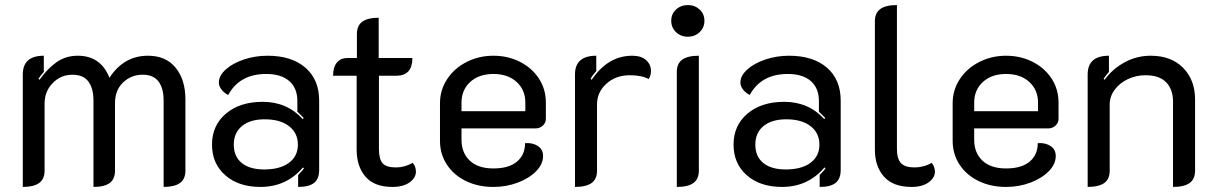

<svg xmlns="http://www.w3.org/2000/svg" viewBox="-20 -729 4798 758"><path d="M70 -435Q70 -509 153 -509V-445Q140 -431 132 -418L136 -414Q168 -459 204 -484Q240 -509 287 -509Q378 -509 412 -422Q469 -509 564 -509Q635 -509 673.5 -461.5Q712 -414 712 -337V-55Q712 -22 690.5 -6.5Q669 9 626 9V-332Q626 -380 606 -407Q586 -434 543 -434Q498 -434 466 -403.5Q434 -373 434 -322V-55Q434 -22 413 -6.5Q392 9 349 9V-332Q349 -380 329 -407Q309 -434 266 -434Q220 -434 188 -401Q156 -368 156 -320V-55Q156 -22 134.5 -6.5Q113 9 70 9Z M817 -158Q817 -234 872 -280.5Q927 -327 1017 -327Q1113 -327 1175 -259L1179 -263Q1168 -275 1154 -288V-330Q1154 -381 1122 -409Q1090 -437 1031 -437Q926 -437 881 -354Q865 -362 854.5 -375.5Q844 -389 844 -403Q844 -430 871 -454.5Q898 -479 942.5 -494Q987 -509 1036 -509Q1131 -509 1185.5 -462Q1240 -415 1240 -332V-58Q1240 -23 1220 -7Q1200 9 1157 9V-38Q1178 -60 1180 -64L1176 -68Q1111 9 1008 9Q922 9 869.5 -37Q817 -83 817 -158ZM1156 -158Q1156 -204 1121 -231Q1086 -258 1025 -258Q968 -258 935.5 -231.5Q903 -205 903 -158Q903 -111 934.5 -85.5Q966 -60 1023 -60Q1085 -60 1120.5 -86Q1156 -112 1156 -158Z M1388 -138V-430H1295Q1295 -464 1310 -482Q1325 -500 1351 -500H1389V-595Q1389 -628 1410.5 -643.5Q1432 -659 1475 -659V-500H1608Q1608 -430 1545 -430H1476V-141Q1476 -101 1490.5 -84.5Q1505 -68 1543 -68Q1578 -68 1609 -86Q1622 -73 1622 -51Q1622 -27 1597 -9Q1572 9 1529 9Q1458 9 1423 -31.5Q1388 -72 1388 -138Z M1717 -173V-321Q1717 -374 1745.5 -417Q1774 -460 1822.5 -484.5Q1871 -509 1928 -509Q1985 -509 2032.5 -485Q2080 -461 2107.5 -419Q2135 -377 2135 -324V-260Q2135 -244 2123 -233Q2111 -222 2094 -222H1802V-177Q1802 -126 1834.5 -95Q1867 -64 1928 -64Q1989 -64 2021 -91Q2053 -118 2053 -164Q2083 -166 2103.5 -152.5Q2124 -139 2124 -113Q2124 -81 2096.5 -53Q2069 -25 2024 -8Q1979 9 1928 9Q1867 9 1819 -14.5Q1771 -38 1744 -79.5Q1717 -121 1717 -173ZM2054 -290V-324Q2054 -374 2019.5 -405.5Q1985 -437 1928 -437Q1871 -437 1836.5 -405.5Q1802 -374 1802 -324V-290Z M2337 -317V-55Q2337 -22 2315.5 -6.5Q2294 9 2250 9V-435Q2250 -509 2334 -509V-448Q2318 -431 2312 -418L2316 -414Q2380 -509 2476 -509Q2512 -509 2531 -491.5Q2550 -474 2550 -449Q2550 -431 2541 -417Q2513 -432 2467 -432Q2411 -432 2374 -398.5Q2337 -365 2337 -317Z M2630 -647Q2630 -674 2649 -691.5Q2668 -709 2696 -709Q2723 -709 2742 -691.5Q2761 -674 2761 -647Q2761 -620 2742 -602Q2723 -584 2696 -584Q2668 -584 2649 -602Q2630 -620 2630 -647ZM2652 -445Q2652 -478 2673.5 -493.5Q2695 -509 2739 -509V-55Q2739 -22 2717.5 -6.5Q2696 9 2652 9Z M2876 -158Q2876 -234 2931 -280.5Q2986 -327 3076 -327Q3172 -327 3234 -259L3238 -263Q3227 -275 3213 -288V-330Q3213 -381 3181 -409Q3149 -437 3090 -437Q2985 -437 2940 -354Q2924 -362 2913.5 -375.5Q2903 -389 2903 -403Q2903 -430 2930 -454.5Q2957 -479 3001.5 -494Q3046 -509 3095 -509Q3190 -509 3244.5 -462Q3299 -415 3299 -332V-58Q3299 -23 3279 -7Q3259 9 3216 9V-38Q3237 -60 3239 -64L3235 -68Q3170 9 3067 9Q2981 9 2928.5 -37Q2876 -83 2876 -158ZM3215 -158Q3215 -204 3180 -231Q3145 -258 3084 -258Q3027 -258 2994.5 -231.5Q2962 -205 2962 -158Q2962 -111 2993.5 -85.5Q3025 -60 3082 -60Q3144 -60 3179.5 -86Q3215 -112 3215 -158Z M3434 -138V-645Q3434 -678 3455.5 -693.5Q3477 -709 3521 -709V-141Q3521 -102 3537 -85Q3553 -68 3590 -68Q3627 -68 3658 -86Q3671 -71 3671 -51Q3671 -27 3646 -9Q3621 9 3579 9Q3506 9 3470 -31.5Q3434 -72 3434 -138Z M3741 -173V-321Q3741 -374 3769.5 -417Q3798 -460 3846.5 -484.5Q3895 -509 3952 -509Q4009 -509 4056.5 -485Q4104 -461 4131.5 -419Q4159 -377 4159 -324V-260Q4159 -244 4147 -233Q4135 -222 4118 -222H3826V-177Q3826 -126 3858.5 -95Q3891 -64 3952 -64Q4013 -64 4045 -91Q4077 -118 4077 -164Q4107 -166 4127.5 -152.5Q4148 -139 4148 -113Q4148 -81 4120.5 -53Q4093 -25 4048 -8Q4003 9 3952 9Q3891 9 3843 -14.5Q3795 -38 3768 -79.5Q3741 -121 3741 -173ZM4078 -290V-324Q4078 -374 4043.5 -405.5Q4009 -437 3952 -437Q3895 -437 3860.5 -405.5Q3826 -374 3826 -324V-290Z M4274 -435Q4274 -509 4358 -509V-445Q4349 -436 4337 -418L4341 -414Q4371 -456 4419 -482.5Q4467 -509 4523 -509Q4604 -509 4651 -461Q4698 -413 4698 -337V-55Q4698 -22 4676.5 -6.5Q4655 9 4611 9V-328Q4611 -376 4584 -404Q4557 -432 4502 -432Q4465 -432 4432.5 -416.5Q4400 -401 4380.5 -374.5Q4361 -348 4361 -317V-55Q4361 -22 4339.5 -6.5Q4318 9 4274 9Z"/></svg>

Font: K2D
Style: Regular
Weight: 400
Version: Version 1.000; ttfautohint (v1.6)